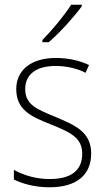

<svg xmlns="http://www.w3.org/2000/svg" viewBox="-20 -785 449 815"><path d="M327 -758V-765H282C253 -719 203 -659 160 -615V-606H187C234 -646 294 -713 327 -758ZM367 -133C367 -227 296 -254 215 -289C137 -321 87 -340 87 -407C87 -471 136 -505 216 -505C262 -505 310 -494 343 -476L358 -509C320 -527 272 -539 217 -539C112 -539 49 -487 49 -407C49 -317 113 -290 198 -256C277 -224 329 -201 329 -133C329 -65 287 -25 190 -25C135 -25 82 -40 39 -64V-23C73 -6 126 10 190 10C307 10 367 -44 367 -133Z"/></svg>

Font: Noto Sans Myanmar UI SemiCondensed ExtraLight
Style: Regular
Weight: 200
Width: 4
Designer: Monotype Design Team
Foundry: Monotype Imaging Inc.
Version: Version 2.103